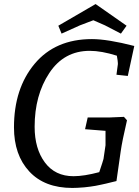

<svg xmlns="http://www.w3.org/2000/svg" viewBox="-20 -913 686 948"><path d="M434 -720Q511 -720 643 -686L611 -538L555 -544L561 -589Q562 -592 562 -601Q562 -610 557 -638Q481 -662 423 -662Q296 -662 223.5 -552.5Q151 -443 151 -287Q151 -179 201.5 -111Q252 -43 343 -43Q395 -43 470 -63Q489 -119 491 -128L501 -196V-267L400 -275L413 -333H521L592 -336L607 -319Q583 -216 576 -166L555 -19Q549 -18 530 -13Q511 -8 503.5 -6.5Q496 -5 478.5 -1Q461 3 451.5 4.5Q442 6 425.5 8.5Q409 11 396 12Q359 15 337 15Q200 15 124.5 -66.5Q49 -148 49 -284Q49 -476 151 -598Q253 -720 434 -720ZM452 -893 605 -786 577 -747 498 -788 441 -813Q432 -810 417 -804Q402 -798 391 -794Q380 -790 375 -788L284 -747L268 -786Z"/></svg>

Font: Andada SC
Style: Italic
Weight: 400
Italic angle: -8.29999°
Designer: Carolina Giovagnoli
Foundry: Carolina Giovagnoli
Version: Version 1.003